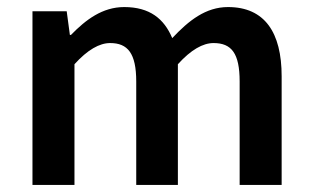

<svg xmlns="http://www.w3.org/2000/svg" viewBox="-20 -524 885 544"><path d="M72 0H191V-342C228 -383 262 -402 292 -402C342 -402 366 -373 366 -293V0H484V-342C521 -383 555 -402 585 -402C636 -402 659 -373 659 -293V0H778V-308C778 -432 730 -504 626 -504C563 -504 515 -466 468 -416C445 -471 404 -504 332 -504C270 -504 223 -468 181 -425H178L169 -492H72Z"/></svg>

Font: Source Sans Pro Semibold
Style: Regular
Weight: 600
Designer: Paul D. Hunt
Foundry: Adobe Systems Incorporated
Version: Version 3.006;hotconv 1.0.111;makeotfexe 2.5.65597